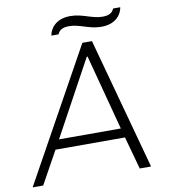

<svg xmlns="http://www.w3.org/2000/svg" viewBox="-126 -908 866 985"><g transform="rotate(-10 307.0 -416.0)"><path d="M567 -832H530C520 -809 502 -800 469 -800C415 -800 370 -832 306 -832C228 -832 198 -782 194 -750H231C241 -773 259 -782 292 -782C346 -782 391 -750 455 -750C534 -750 563 -800 567 -832ZM475 -170 522 0H581L394 -686H344L-36 0H19L113 -170ZM140 -219 354 -612H358L462 -219Z"/></g></svg>

Font: Chivo Light
Style: Italic
Weight: 300
Italic angle: -8°
Designer: Hector Gatti
Foundry: Omnibus-Type
Version: Version 1.003;PS 001.003;hotconv 1.0.70;makeotf.lib2.5.58329